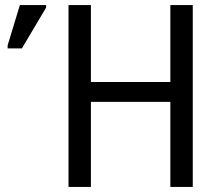

<svg xmlns="http://www.w3.org/2000/svg" viewBox="-20 -734 866 754"><path d="M737 0H649V-334H337V0H249V-714H337V-412H649V-714H737ZM10 -544V-556L58 -714H161V-704L66 -544Z"/></svg>

Font: Noto Sans SemiCondensed
Style: Regular
Weight: 400
Width: 4
Designer: Monotype Design Team
Foundry: Monotype Imaging Inc.
Version: Version 2.013; ttfautohint (v1.8.4.7-5d5b)